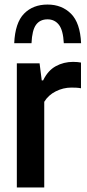

<svg xmlns="http://www.w3.org/2000/svg" viewBox="-20 -824 381 844"><path d="M54 0V-545.5H154L163.5 -470.5H169.5Q190.5 -514 225.2 -533Q260 -552 301 -552Q311 -552 320.2 -551.2Q329.5 -550.5 336 -549V-436Q325.5 -438 315 -438.5Q304.5 -439 293.5 -439Q258 -439 225.2 -422.5Q192.5 -406 174.5 -376.5V0ZM42.5 -634Q46.5 -724 85.8 -764Q125 -804 189 -804Q251.5 -804 292 -763.8Q332.5 -723.5 336.5 -634H260.5Q257.5 -691.5 238.8 -715.2Q220 -739 189 -739Q156 -739 138.5 -715.2Q121 -691.5 118.5 -634Z"/></svg>

Font: Encode Sans Condensed Condensed SemiBold
Style: Regular
Weight: 600
Width: 3
Designer: Multiple Designers
Foundry: Impallari Type
Version: Version 3.000; ttfautohint (v1.8.3) -l 8 -r 50 -G 200 -x 14 